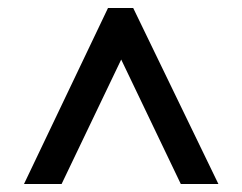

<svg xmlns="http://www.w3.org/2000/svg" viewBox="-20 -537 606 480"><path d="M40 -77 250 -517H313L526 -77H432L262 -432H304L134 -77Z"/></svg>

Font: Rokkitt SemiBold SemiBold
Style: Regular
Weight: 600
Version: Version 3.103